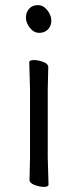

<svg xmlns="http://www.w3.org/2000/svg" viewBox="-20 -718 303 748"><path d="M127.5 -698Q149 -698 164.5 -678Q180 -658 180 -637.5Q180 -617 167 -603.5Q154 -590 133 -590Q112 -590 96.5 -609.5Q81 -629 81 -649.5Q81 -670 93.5 -684Q106 -698 127.5 -698ZM95 -17 97 -105V-368L94 -475Q94 -484 112 -484Q130 -484 149 -476.5Q168 -469 168 -457L166 -368V-105L169 1Q169 10 151.5 10Q134 10 114.5 2.5Q95 -5 95 -17Z"/></svg>

Font: Fusion Kai T
Style: Regular
Weight: 400
Designer: Fontworks Inc.
Version: Version 24.134;May 13, 2024